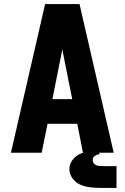

<svg xmlns="http://www.w3.org/2000/svg" viewBox="-20 -755 616 949"><path d="M34 0H186L215 -143H362L390 0H542L373 -735H203ZM239 -265 284 -490Q286 -501 288 -511Q290 -501 292 -490L337 -265ZM493 174H494Q494 174 494 174Q494 174 495 174H556V66H496Q495 66 494 66Q493 66 492 66Q481 66 469 65Q457 64 447.5 56Q438 48 438 36Q438 24 448.5 16Q459 8 471 8V-9Q447 -9 422.5 -6.5Q398 -4 375.5 6Q353 16 338 36Q323 56 323 81Q323 102 335 121.5Q347 141 366 152Q385 163 406.5 167.5Q428 172 449.5 173Q471 174 493 174Z"/></svg>

Font: Iosevka Sparkle Heavy
Style: Regular
Weight: 900
Designer: Belleve Invis
Foundry: Belleve Invis
Version: Version 4.5.0; ttfautohint (v1.8.3)